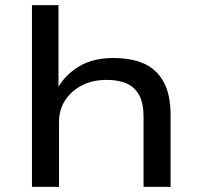

<svg xmlns="http://www.w3.org/2000/svg" viewBox="-20 -725 783 745"><path d="M104 0V-705H207V-382H203Q233 -435 287 -467.5Q341 -500 420 -500Q489 -500 538 -478.5Q587 -457 614.5 -408Q642 -359 642 -276V0H537V-272Q537 -324 520.5 -355Q504 -386 472.5 -400.5Q441 -415 394 -415Q338 -415 296.5 -393Q255 -371 232 -334.5Q209 -298 209 -252V0Z"/></svg>

Font: Nunito Sans 10pt Expanded Medium
Style: Regular
Weight: 500
Width: 7
Designer: Vernon Adams
Foundry: Vernon Adams
Version: Version 3.101;gftools[0.9.27]